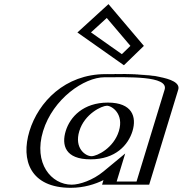

<svg xmlns="http://www.w3.org/2000/svg" viewBox="-20 -882 873 917"><path d="M333.8 -256C355.5 -327 423.8 -377 490.8 -377C556.8 -377 594.5 -327 572.8 -256C551.4 -186 486.1 -136 417.1 -136C345.1 -136 312.4 -186 333.8 -256ZM806.3 -454 667.5 0H492.5L510.2 -58C459.4 -16 387.9 15 317.9 15C167.9 15 99.9 -106 145.8 -256C191.6 -406 333.9 -528 483.9 -528C552.9 -528 832.4 -541 806.3 -454ZM496.3 -840 370.2 -725 566 -587 645.5 -664ZM318.8 -256C295 -178.3 332.5 -121 412.5 -121C489.5 -121 564 -178.1 587.8 -256C612 -335.1 569.4 -392 495.3 -392C420.4 -392 343 -335.2 318.8 -256ZM791.3 -454C805.6 -501.6 654.5 -514.3 539.4 -513.6C514.1 -513.5 493 -513 479.3 -513C338.5 -513 204.5 -399 160.8 -256C117.1 -113 181.6 0 322.5 0C388.1 0 455.2 -29.2 502.2 -68.1L537.1 -96.9L512.1 -15H657.1ZM491.7 -818.4 394 -729.3 567.8 -606.8 624.6 -661.7ZM318.8 -256C343 -335.2 420.4 -392 495.3 -392C569.4 -392 612 -335.1 587.8 -256C564 -178.1 489.5 -121 412.5 -121C332.5 -121 295 -178.3 318.8 -256ZM791.3 -454 657.1 -15H512.1L537.1 -96.9L502.2 -68.1C455.2 -29.2 388.1 0 322.5 0C181.6 0 117.1 -113 160.8 -256C204.5 -399 338.5 -513 479.3 -513C493 -513 514.1 -513.5 539.4 -513.6C654.5 -514.3 805.6 -501.6 791.3 -454ZM491.7 -818.4 624.6 -661.7 567.8 -606.8 394 -729.3ZM333.8 -256C312.4 -186.1 345.2 -136 417.1 -136C486 -136 551.4 -186.1 572.8 -256C594.5 -327 556.7 -377 490.8 -377C423.8 -377 355.5 -327 333.8 -256ZM483.9 -528C333.9 -528 191.6 -406 145.8 -256C99.9 -106 167.9 15 317.9 15C387.9 15 459.4 -16 510.2 -58L492.5 0H667.5L806.3 -454C831.4 -537.6 594 -528 483.9 -528ZM496.3 -840 645.5 -664 566 -587 370.2 -725ZM293.8 -256C273.5 -189.6 290.4 -121 412.5 -121C531.9 -121 592.5 -189.6 612.8 -256C633.4 -323.6 612 -392 495.3 -392C377.9 -392 314.4 -323.6 293.8 -256ZM766.3 -454 632.1 -15H537.1L578 -148.9L473.8 -62.8C423.4 -21.2 360 0 322.5 0C225.1 0 138.6 -101.7 185.8 -256C233 -410.3 382 -513 479.3 -513C587.6 -513 786.5 -521.2 766.3 -454ZM489.9 -796.1 602.9 -662.9 562 -623.3 414.5 -727.3ZM358.8 -256C384 -338.6 466.4 -377 490.8 -377C514 -377 573 -338.6 547.8 -256C522.9 -174.6 443.5 -136 417.1 -136C387.5 -136 333.9 -174.7 358.8 -256ZM831.3 -454C850.4 -517.8 655.1 -529.3 543.3 -528.6C517.2 -528.5 495.3 -528 483.9 -528C290.5 -528 163.2 -394.7 120.8 -256C78.4 -117.3 124.6 15 317.9 15C380.9 15 434.6 -2.3 474.2 -21.9L467.5 0H692.5ZM498.1 -862.3 349.7 -726.9 571.8 -570.4 667.2 -662.8Z"/></svg>

Font: Hussar Outliner
Style: Obl
Weight: 700
Foundry: Cannot Into Space Fonts
Version: Version 0.92